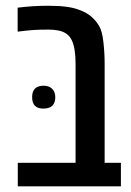

<svg xmlns="http://www.w3.org/2000/svg" viewBox="-20 -660 463 680"><path d="M43 0V-83.5H247.6V-435.1Q247.6 -489.7 234.1 -517.8Q220.7 -545.9 185.5 -552.2Q169.9 -555.2 151.4 -555.2Q119.1 -555.2 97.4 -553.7Q75.7 -552.2 42.5 -547.9V-632.8Q96.2 -639.6 148.9 -639.6Q189.5 -639.6 215.8 -636Q242.2 -632.3 260.7 -625Q286.6 -615.7 303.2 -601.3Q319.8 -586.9 331.1 -567.9Q341.8 -550.3 346.2 -511.2Q350.6 -472.2 350.6 -435.1V-83.5H408.2V0ZM133.3 -275.4Q93.8 -275.4 93.8 -315.9Q93.8 -356.4 134.3 -356.4Q153.8 -356.4 164.8 -345.5Q175.8 -334.5 175.8 -315.9Q175.8 -275.4 133.3 -275.4Z"/></svg>

Font: Open Sans Condensed SemiBold
Style: Regular
Weight: 600
Width: 3
Designer: Monotype Design Team
Foundry: Monotype Imaging Inc.
Version: Version 3.000; ttfautohint (v1.8.4)